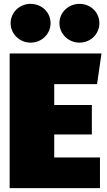

<svg xmlns="http://www.w3.org/2000/svg" viewBox="-20 -975 557 995"><path d="M138 -955C82 -955 35 -911 35 -855C35 -799 82 -754 138 -754C197 -754 242 -799 242 -855C242 -911 197 -955 138 -955ZM392 -955C335 -955 288 -911 288 -855C288 -799 335 -754 392 -754C450 -754 495 -799 495 -855C495 -911 450 -955 392 -955ZM506 -698H30V0H498V-159H261V-278H456V-431H261V-539H483Z"/></svg>

Font: Fira Sans Ultra
Style: Regular
Weight: 950
Designer: Carrois Corporate & Edenspiekermann AG
Foundry: Carrois Corporate GbR & Edenspiekermann AG
Version: Version 4.203;PS 004.203;hotconv 1.0.88;makeotf.lib2.5.64775